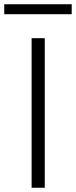

<svg xmlns="http://www.w3.org/2000/svg" viewBox="-56 -885 358 905"><path d="M93 0H155V-705H93ZM-36 -818H282V-865H-36Z"/></svg>

Font: Poppy and Pepper Light
Style: Regular
Weight: 300
Designer: Thy Ha
Foundry: Thy Ha
Version: Version 0.001;Glyphs 3.2 (3227)